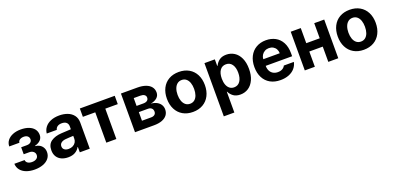

<svg xmlns="http://www.w3.org/2000/svg" viewBox="1 -1405 5056 2473"><g transform="rotate(-20 2529.0 -169.0)"><path d="M252 -92.8Q289.6 -92.8 313.7 -109.9Q337.9 -127 337.9 -158.2Q337.9 -187 316.2 -205.3Q294.4 -223.6 259.8 -223.6H183.6V-319.3H259.8Q293.9 -319.3 313 -335Q332 -350.6 332 -376Q332 -402.8 312.7 -419.2Q293.5 -435.5 260.7 -435.5Q227.1 -435.5 205.1 -420.7Q183.1 -405.8 182.6 -381.8H43Q43.5 -428.7 71 -463.9Q98.6 -499 146.5 -518.1Q194.3 -537.1 253.9 -537.1Q317.9 -537.1 365 -519Q412.1 -501 437.5 -467.3Q462.9 -433.6 462.9 -387.7Q462.9 -346.2 435.5 -317.6Q408.2 -289.1 358.4 -276.4V-271.5Q391.1 -269.5 417.7 -253.7Q444.3 -237.8 460 -210.4Q475.6 -183.1 475.6 -147.5Q475.6 -99.1 447 -63.2Q418.5 -27.3 367.7 -8.3Q316.9 10.7 252 10.7Q188 10.7 138.2 -8.1Q88.4 -26.9 59.3 -63Q30.3 -99.1 28.3 -149.4H168.9Q170.4 -123 193.1 -107.9Q215.8 -92.8 252 -92.8Z M732.4 -311.5Q786.1 -314.9 864.3 -318.4V-361.3Q863.3 -394.5 841.3 -413.1Q819.3 -431.6 779.3 -431.6Q743.2 -431.6 720.2 -416Q697.3 -400.4 691.4 -373H553.7Q558.1 -419.9 586.2 -457Q614.3 -494.1 664.6 -515.6Q714.8 -537.1 783.2 -537.1Q843.8 -537.1 894.8 -518.1Q945.8 -499 976.8 -458.7Q1007.8 -418.5 1007.8 -357.4V0H871.1V-73.2H867.2Q846.2 -34.7 807.4 -12.5Q768.6 9.8 711.9 9.8Q660.2 9.8 620.4 -8.1Q580.6 -25.9 557.9 -61.5Q535.2 -97.2 535.2 -148.4Q535.2 -230.5 590.3 -268.6Q645.5 -306.6 732.4 -311.5ZM752.9 -89.8Q785.2 -89.8 810.8 -103Q836.4 -116.2 850.6 -139.2Q864.7 -162.1 864.3 -189.5V-228Q841.3 -227.5 807.6 -225.6Q773.9 -223.6 755.9 -221.7Q717.8 -217.8 695.8 -200.2Q673.8 -182.6 673.8 -152.3Q673.8 -122.6 695.6 -106.2Q717.3 -89.8 752.9 -89.8Z M1064.5 -530.3H1543V-416H1372.1V0H1234.4V-416H1064.5Z M1627.9 -530.3H1853.5Q1918.5 -530.3 1965.8 -513.4Q2013.2 -496.6 2038.8 -464.4Q2064.5 -432.1 2064.5 -386.7Q2064.5 -343.8 2033 -315.2Q2001.5 -286.6 1944.3 -276.4Q1990.2 -272.9 2024.2 -255.1Q2058.1 -237.3 2075.9 -208.5Q2093.8 -179.7 2093.8 -144.5Q2093.8 -99.6 2069.6 -67.1Q2045.4 -34.7 1999.5 -17.3Q1953.6 0 1888.7 0H1627.9ZM1955.1 -164.1Q1955.1 -193.4 1937.3 -210Q1919.4 -226.6 1888.7 -226.6H1762.7V-108.4H1888.7Q1919.4 -108.4 1937.3 -123.3Q1955.1 -138.2 1955.1 -164.1ZM1927.7 -366.2Q1927.7 -391.1 1908 -405Q1888.2 -418.9 1853.5 -418.9H1762.7V-311.5H1856.4Q1890.1 -311.5 1908.9 -325.9Q1927.7 -340.3 1927.7 -366.2Z M2161.1 -263.7Q2161.1 -345.2 2192.6 -407.2Q2224.1 -469.2 2283 -503.2Q2341.8 -537.1 2420.9 -537.1Q2500 -537.1 2559.1 -503.2Q2618.2 -469.2 2649.9 -407.2Q2681.6 -345.2 2681.6 -263.7Q2681.6 -182.1 2649.9 -119.9Q2618.2 -57.6 2559.1 -23.4Q2500 10.7 2420.9 10.7Q2341.8 10.7 2283.2 -23.4Q2224.6 -57.6 2192.9 -119.9Q2161.1 -182.1 2161.1 -263.7ZM2534.2 -263.7Q2534.2 -311 2521.5 -347.9Q2508.8 -384.8 2483.4 -405.8Q2458 -426.8 2421.9 -426.8Q2385.3 -426.8 2359.6 -405.8Q2334 -384.8 2320.8 -347.9Q2307.6 -311 2307.6 -263.7Q2307.6 -216.8 2320.8 -179.9Q2334 -143.1 2359.6 -122.3Q2385.3 -101.6 2421.9 -101.6Q2458 -101.6 2483.4 -122.3Q2508.8 -143.1 2521.5 -179.7Q2534.2 -216.3 2534.2 -263.7Z M2772.5 -530.3H2915V-441.4H2920.9Q2939 -481.4 2975.6 -509.3Q3012.2 -537.1 3072.3 -537.1Q3132.3 -537.1 3181.2 -506.1Q3230 -475.1 3258.5 -413.8Q3287.1 -352.5 3287.1 -264.6Q3287.1 -178.7 3259 -116.9Q3231 -55.2 3182.4 -23.2Q3133.8 8.8 3072.3 8.8Q3013.2 8.8 2976.3 -18.3Q2939.5 -45.4 2920.9 -85H2917V199.2H2772.5ZM3026.4 -106.4Q3080.6 -106.4 3110.1 -149.9Q3139.6 -193.4 3139.6 -265.6Q3139.6 -336.9 3110.1 -379.4Q3080.6 -421.9 3026.4 -421.9Q2972.7 -421.9 2943.4 -380.1Q2914.1 -338.4 2914.1 -265.6Q2914.1 -217.8 2927.2 -181.9Q2940.4 -146 2965.8 -126.2Q2991.2 -106.4 3026.4 -106.4Z M3359.4 -262.7Q3359.4 -344.2 3390.9 -406.5Q3422.4 -468.8 3480.5 -502.9Q3538.6 -537.1 3615.2 -537.1Q3686.5 -537.1 3742.9 -507.1Q3799.3 -477.1 3831.8 -416.5Q3864.3 -356 3864.3 -268.6V-227.5H3502Q3502 -188 3516.8 -158.7Q3531.7 -129.4 3559.3 -113.5Q3586.9 -97.7 3624 -97.7Q3659.7 -97.7 3685.5 -112.1Q3711.4 -126.5 3722.7 -151.4H3860.4Q3850.1 -102.5 3818.4 -65.9Q3786.6 -29.3 3736.1 -9.3Q3685.5 10.7 3621.1 10.7Q3540.5 10.7 3481.7 -22.5Q3422.9 -55.7 3391.1 -117.4Q3359.4 -179.2 3359.4 -262.7ZM3727.5 -318.4Q3727.5 -350.1 3713.6 -375.2Q3699.7 -400.4 3674.8 -414.6Q3649.9 -428.7 3618.2 -428.7Q3585.9 -428.7 3559.8 -414.1Q3533.7 -399.4 3518.3 -374Q3502.9 -348.6 3502 -318.4Z M4092.8 -323.2H4277.3V-530.3H4414.1V0H4277.3V-209H4092.8V0H3955.1V-530.3H4092.8Z M4502.9 -263.7Q4502.9 -345.2 4534.4 -407.2Q4565.9 -469.2 4624.8 -503.2Q4683.6 -537.1 4762.7 -537.1Q4841.8 -537.1 4900.9 -503.2Q4960 -469.2 4991.7 -407.2Q5023.4 -345.2 5023.4 -263.7Q5023.4 -182.1 4991.7 -119.9Q4960 -57.6 4900.9 -23.4Q4841.8 10.7 4762.7 10.7Q4683.6 10.7 4625 -23.4Q4566.4 -57.6 4534.7 -119.9Q4502.9 -182.1 4502.9 -263.7ZM4876 -263.7Q4876 -311 4863.3 -347.9Q4850.6 -384.8 4825.2 -405.8Q4799.8 -426.8 4763.7 -426.8Q4727.1 -426.8 4701.4 -405.8Q4675.8 -384.8 4662.6 -347.9Q4649.4 -311 4649.4 -263.7Q4649.4 -216.8 4662.6 -179.9Q4675.8 -143.1 4701.4 -122.3Q4727.1 -101.6 4763.7 -101.6Q4799.8 -101.6 4825.2 -122.3Q4850.6 -143.1 4863.3 -179.7Q4876 -216.3 4876 -263.7Z"/></g></svg>

Font: Pretendard GOV
Style: Bold
Weight: 700
Designer: Base glyphs from Inter by Rasmus Andersson; Hangeul glyphs from Noto Sans CJK(Source Han Sans) by Jang Soo-young and Kan
Foundry: Kil Hyung-jin
Version: Version 1.309